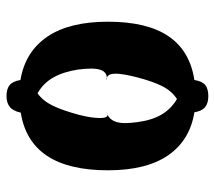

<svg xmlns="http://www.w3.org/2000/svg" viewBox="-56 -570 677 606"><g transform="rotate(90 283.0 -267.5)"><path d="M518 -269Q518 -23 336 6Q331 30 318 40.5Q305 51 284 51Q261 51 249 41Q237 31 233 7Q144 -8 96.5 -77.5Q49 -147 49 -269Q49 -393 95 -460.5Q141 -528 233 -542Q237 -567 249 -576.5Q261 -586 284 -586Q306 -586 318.5 -576Q331 -566 335 -542Q423 -528 470.5 -459.5Q518 -391 518 -269ZM369 -323Q369 -340 366 -362Q360 -408 342 -438.5Q324 -469 293 -487Q268 -471 252.5 -440.5Q237 -410 224 -359Q213 -315 213 -294Q213 -269 226 -266Q211 -265 204 -252.5Q197 -240 197 -216Q197 -199 200 -175Q207 -129 225 -97Q243 -65 275 -47Q299 -64 314 -95Q329 -126 343 -178Q353 -217 353 -244Q353 -268 343 -268Q369 -281 369 -323ZM343 -268 334 -265Q339 -268 343 -268ZM226 -266H234Q229 -264 226 -266Z"/></g></svg>

Font: Noto Serif Narrow
Style: Regular
Weight: 400
Width: 4
Designer: Monotype Design Team
Foundry: Monotype Imaging Inc.
Version: Version 1.001